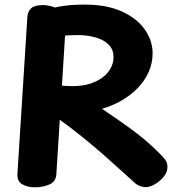

<svg xmlns="http://www.w3.org/2000/svg" viewBox="-20 -798 774 834"><path d="M98.9 -724.8Q100.9 -749.4 116 -762.7Q131.1 -775.9 167.6 -775.9Q179.7 -775.9 196.7 -772.2Q213.8 -768.6 230.2 -761.1Q246.7 -753.7 257.4 -741.9Q268.1 -730.1 267.1 -713.7L224.7 -40.2Q222.9 -9.1 194.8 3.2Q166.7 15.6 130.8 15.6Q100.8 15.6 77.3 2.8Q53.9 -9.9 55.7 -42.6ZM202.4 -635.6Q190.4 -633.6 182.2 -643.2Q174 -652.8 168.2 -667.8Q162.3 -682.9 159.6 -698Q156.9 -713.1 156.9 -721.1Q156.9 -738.1 174.6 -749.3Q192.3 -760.4 236.3 -769.1Q259.3 -773.4 284.9 -775.7Q310.6 -778 348.1 -778Q444 -778 509.7 -748Q575.3 -718 609.1 -669.5Q642.9 -621 642.9 -567Q642.9 -524 626 -485.8Q609.1 -447.6 578.8 -416.2Q548.4 -384.8 508.5 -361.6Q468.6 -338.4 423.2 -325.6Q470.2 -293.6 505.5 -268.9Q540.8 -244.2 569.7 -222.2Q598.6 -200.1 625.3 -176.7Q652 -153.2 681.1 -123.4Q696.7 -107.1 702 -96.9Q707.3 -86.7 707.3 -71.7Q707.3 -50.3 691.2 -30.5Q675.1 -10.7 652.9 2.2Q630.8 15 611.8 15Q602.8 15 590.4 11Q578.1 7 567.1 -2Q527.1 -38 482.1 -78.9Q437 -119.9 388.5 -161.1Q340 -202.2 289.8 -240.7Q239.7 -279.1 188.7 -312.1L195.2 -432.9Q206.2 -431.9 232.4 -427.9Q258.7 -423.9 295 -423.9Q337.6 -423.9 370.6 -434.3Q403.6 -444.7 426.6 -462.5Q449.7 -480.3 461.4 -502.7Q473.1 -525.1 473.1 -549.1Q473.1 -584 451.2 -605Q429.3 -626 394.2 -635.8Q359.1 -645.6 317.4 -645.6Q294.4 -645.6 277.4 -644.6Q260.4 -643.6 243.4 -641.6Q226.4 -639.6 202.4 -635.6Z"/></svg>

Font: Playpen Sans Arabic
Style: Regular
Weight: 400
Designer: Azza Alameddine, Laura Meseguer, Veronika Burian, José Scaglione
Foundry: TypeTogether
Version: Version 2.000